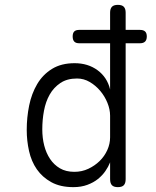

<svg xmlns="http://www.w3.org/2000/svg" viewBox="-20 -760 640 790"><path d="M306 -582Q292 -582 285.5 -589Q279 -596 279 -610Q279 -624 285.5 -630.5Q292 -637 306 -637H433V-708Q433 -724 440.5 -732Q448 -740 465 -740Q482 -740 489.5 -732Q497 -724 497 -708V-637H556Q570 -637 577 -630.5Q584 -624 584 -610Q584 -596 577 -589Q570 -582 556 -582H497V-23Q497 -6 489.5 2Q482 10 465 10Q448 10 440.5 2Q433 -6 433 -23V-92Q426 -74 413.5 -56Q401 -38 383 -23.5Q365 -9 339.5 0.5Q314 10 282 10Q228 10 191 -10.5Q154 -31 131.5 -63.5Q109 -96 99.5 -138.5Q90 -181 90 -225Q90 -277 100 -326Q110 -375 133 -414Q156 -453 194 -476.5Q232 -500 287 -500Q342 -500 381.5 -471Q421 -442 433 -392V-582ZM286 -53Q317 -53 343.5 -65.5Q370 -78 390 -97.5Q410 -117 421.5 -142.5Q433 -168 433 -195V-284Q433 -310 422 -337Q411 -364 392.5 -386Q374 -408 349.5 -422.5Q325 -437 297 -437Q256 -437 228.5 -418.5Q201 -400 184.5 -371Q168 -342 161 -304.5Q154 -267 154 -228Q154 -192 162 -161Q170 -130 186 -106Q202 -82 226.5 -67.5Q251 -53 286 -53Z"/></svg>

Font: Maple Mono ExtraLight
Style: Regular
Weight: 275
Monospace: yes
Designer: subframe7536
Version: Version 7.000